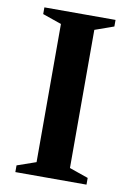

<svg xmlns="http://www.w3.org/2000/svg" viewBox="-79 -726 529 776"><g transform="rotate(10 185.5 -338.0)"><path d="M331.5 -27.5V0H39.5V-27.5L117 -54.5V-621.5L39.5 -648.5V-676H331.5V-649L254 -621.5V-54.5Z"/></g></svg>

Font: Newsreader 16pt 16pt SemiBold
Style: Regular
Weight: 600
Version: Version 1.003